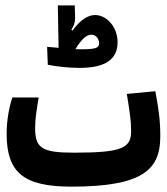

<svg xmlns="http://www.w3.org/2000/svg" viewBox="-20 -696 626 720"><path d="M248.5 3.9C521.5 3.9 581.1 -63.5 581.1 -185.1C581.1 -246.1 574.7 -288.6 562.5 -354L455.6 -343.8C465.8 -280.3 471.7 -245.1 471.7 -204.6C471.7 -141.1 439 -123.5 258.3 -123.5C139.2 -123.5 111.8 -139.6 111.8 -214.4C111.8 -251.5 116.7 -278.8 125 -330.6H26.4C14.2 -294.4 4.9 -244.6 4.9 -194.3C4.9 -48.3 68.8 3.9 248.5 3.9ZM277.8 -441.4C374.5 -441.4 420.9 -473.1 420.9 -537.6C420.9 -594.2 380.9 -639.6 336.4 -639.6C306.6 -639.6 278.3 -617.2 252 -581.5L247.6 -584.5C257.8 -600.6 262.2 -613.3 261.7 -630.9L260.3 -675.8H196.8L199.7 -516.6C182.1 -518.1 166.5 -519.5 156.7 -520.5L159.2 -453.1C189.5 -447.3 232.9 -441.4 277.8 -441.4ZM262.7 -511.7C287.6 -552.2 305.7 -565.9 322.8 -565.9C340.3 -565.9 351.6 -549.8 351.6 -534.2C351.6 -515.1 336.9 -511.2 282.2 -511.2C276.9 -511.2 270 -511.2 262.7 -511.7Z"/></svg>

Font: Cascadia Code PL SemiBold
Style: Regular
Weight: 600
Monospace: yes
Designer: Aaron Bell
Foundry: Saja Typeworks
Version: Version 2404.023